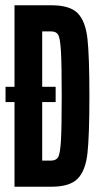

<svg xmlns="http://www.w3.org/2000/svg" viewBox="-20 -708 387 728"><path d="M35 -321H1V-379H35V-688H175Q245 -688 274.5 -658Q304 -628 311.5 -562Q319 -496 319 -344Q319 -192 311.5 -126Q304 -60 274 -30Q244 0 175 0H35ZM214 -344Q214 -466 211 -515Q208 -564 200.5 -576.5Q193 -589 173 -589H140V-379H191V-321H140V-99H173Q192 -99 200 -111.5Q208 -124 211 -173.5Q214 -223 214 -344Z"/></svg>

Font: Saira Ultra Condensed
Style: Bold
Weight: 700
Width: 1
Designer: Hector Gatti with collaboration of the Omnibus-Type team
Foundry: Omnibus-Type
Version: Version 1.001; ttfautohint (v1.8)